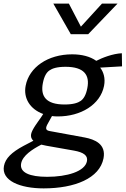

<svg xmlns="http://www.w3.org/2000/svg" viewBox="-56 -826 696 1062"><path d="M264.5 -182C390 -182 499 -246.5 519.5 -351C528 -394 516 -429 498 -452L619 -459L618 -531.5C567 -529 511 -507 476.5 -489.5C443 -513.5 396.5 -525.5 343 -525.5C208 -525.5 105.5 -453.5 86 -352.5C72 -282.5 111 -221.5 183 -195.5L171 -177C154.5 -152.5 121.5 -111.5 116 -84C113.5 -69.5 117.5 -57.5 128.5 -47.5L74 -19C8 16.5 -26 50 -34 91.5C-50 173 54 216 185.5 216C358 216 495 160 516.5 50C532 -29.5 467.5 -55 413 -65.5L219.5 -101C200.5 -104.5 193.5 -112 204.5 -135L231.5 -184C242 -182.5 253 -182 264.5 -182ZM61 77.5C69.5 34.5 122 0 172.5 -26C180.5 -24 190 -22 200 -20L353 7C406.5 16.5 431 34.5 425 65.5C414 123 313.5 152 205 152C108 152 51 128.5 61 77.5ZM181 -366C188.5 -405.5 202 -426 217.5 -436.5C232.5 -447 258 -456.5 306.5 -456.5C409.5 -456.5 441.5 -411 427 -338.5C419.5 -299 405.5 -278.5 390.5 -268C375.5 -257.5 350 -248 301 -248C198.5 -248 167 -293.5 181 -366ZM239 -806H325L391.5 -678.5L508 -806H594L432 -637H335.5Z"/></svg>

Font: Monaspace Argon
Style: Italic
Weight: 400
Italic angle: -11°
Designer: Riley Cran & the Lettermatic Team
Foundry: Lettermatic
Version: Version 1.101 (Monaspace Argon)